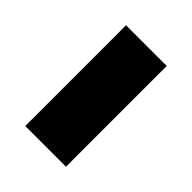

<svg xmlns="http://www.w3.org/2000/svg" viewBox="-18 -456 380 380"><g transform="rotate(-45 172.0 -266.0)"><path d="M31 -209V-323H313V-209Z"/></g></svg>

Font: Bricolage Grotesque 16pt SemiBold
Style: Regular
Weight: 600
Version: Version 1.001;gftools[0.9.33.dev8+g029e19f]